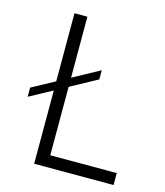

<svg xmlns="http://www.w3.org/2000/svg" viewBox="-106 -781 741 862"><g transform="rotate(15 264.5 -350.0)"><path d="M502.5 0H133.5V-340.5L27.5 -283V-325.5L133.5 -383V-699.5H193.5V-416L318 -484V-441.5L193.5 -373.5V-55.5H502.5Z"/></g></svg>

Font: Argentum Novus Light
Style: Regular
Weight: 300
Designer: Julieta Ulanovsky (font) & Cristiano Sobral (main changes)
Foundry: Julieta Ulanovsky (font) & Cristiano Sobral (main changes)
Version: Version 3.00;November 27, 2020;FontCreator 13.0.0.2655 64-bi